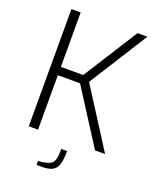

<svg xmlns="http://www.w3.org/2000/svg" viewBox="-167 -833 927 1130"><g transform="rotate(20 296.5 -268.0)"><path d="M81 0V-734H139V-393H279L495 -734H557L325 -367L559 0H496L278 -341H139V0ZM202 198V174L233 170Q258 166 274.5 158.5Q291 151 299 129Q307 107 306 60H343Q343 110 334.5 140.5Q326 171 303 184.5Q280 198 236 198Z"/></g></svg>

Font: Exo Thin Light
Style: Regular
Weight: 300
Version: Version 2.000